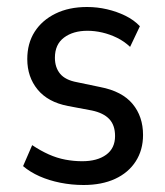

<svg xmlns="http://www.w3.org/2000/svg" viewBox="-20 -520 471 549"><path d="M219 9Q185 9 152.5 2.5Q120 -4 93 -16Q66 -28 46 -45L72 -105Q96 -89 119.5 -78.5Q143 -68 167 -63.5Q191 -59 215 -59Q258 -59 283.5 -77.5Q309 -96 309 -131Q309 -162 292.5 -179.5Q276 -197 243 -204L174 -217Q117 -228 87.5 -264Q58 -300 58 -351Q58 -396 79 -429Q100 -462 138.5 -481Q177 -500 229 -500Q258 -500 286 -493.5Q314 -487 338.5 -475Q363 -463 380 -445L352 -386Q335 -402 314.5 -412Q294 -422 272.5 -427Q251 -432 230 -432Q189 -432 163 -412.5Q137 -393 137 -355Q137 -327 152 -309Q167 -291 200 -285L267 -271Q329 -259 359 -223Q389 -187 389 -134Q389 -91 368 -58.5Q347 -26 309 -8.5Q271 9 219 9Z"/></svg>

Font: Nunito Sans 10pt Condensed Medium
Style: Regular
Weight: 500
Width: 3
Designer: Vernon Adams
Foundry: Vernon Adams
Version: Version 3.101;gftools[0.9.27]